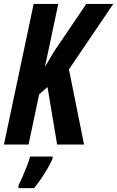

<svg xmlns="http://www.w3.org/2000/svg" viewBox="-22 -734 595 975"><path d="M-2 0 148.9 -713.9H273.9L206.1 -394L251 -470.2L416 -713.9H553.2L328.1 -381.8L404.8 0H268.1L219.2 -292L176.8 -254.9L123 0ZM71.8 221.2V208Q81.1 189.5 92.5 163.3Q104 137.2 114.5 110.1Q125 83 130.9 61H245.1V70.8Q235.8 93.3 219.7 121.1Q203.6 148.9 185.3 175.5Q167 202.1 150.9 221.2Z"/></svg>

Font: Open Sans Condensed
Style: Bold Italic
Weight: 700
Width: 3
Italic angle: -12°
Designer: Monotype Design Team
Foundry: Monotype Imaging Inc.
Version: Version 3.003; ttfautohint (v1.8.4)